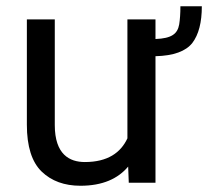

<svg xmlns="http://www.w3.org/2000/svg" viewBox="-20 -591 673 621"><path d="M563.5 -570.8C563.5 -546.9 562 -527.3 559.6 -512.2C554.2 -481.4 535.2 -466.8 482.9 -464.8V-528.3H392.1V-143.6C370.6 -97.2 328.1 -66.9 254.4 -66.9C205.1 -66.9 157.2 -91.3 157.2 -186.5V-528.3H66.9V-187.5C66.9 -117.2 83 -66.9 114.7 -36.1C146.5 -5.4 188.5 9.8 240.2 9.8C312 9.8 361.8 -13.2 394.5 -52.2L396.5 0H482.9V-409.2C541.5 -410.6 581.1 -425.3 602.1 -452.1C622.6 -479 632.8 -518.6 632.8 -570.8Z"/></svg>

Font: Vazirmatn
Style: Regular
Weight: 400
Designer: Saber Rastikerdar
Foundry: Saber Rastikerdar
Version: Version 33.003